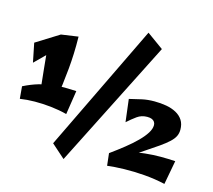

<svg xmlns="http://www.w3.org/2000/svg" viewBox="-123 -1020 1342 1209"><g transform="rotate(15 548.0 -415.5)"><path d="M144 -266Q144 -267 142.5 -285.5Q141 -304 138 -334Q135 -364 131 -401.5Q127 -439 123 -478.5Q119 -518 115.5 -555.5Q112 -593 109 -622L170 -715L281 -731Q282 -671 280 -620.5Q278 -570 273.5 -521Q269 -472 262 -416Q255 -360 244 -290ZM332 -240Q282 -253 227.5 -259Q173 -265 121 -264.5Q69 -264 25 -257L18 -337Q68 -362 113.5 -375.5Q159 -389 200.5 -394Q242 -399 280.5 -398.5Q319 -398 356 -396ZM46 -498 21 -622 170 -715 226 -676ZM389 38 300 -41 700 -869 808 -791ZM741 -60 656 -72Q703 -106 744.5 -139Q786 -172 817.5 -203.5Q849 -235 866.5 -263Q884 -291 884 -315Q884 -327 878 -336Q872 -345 860.5 -350Q849 -355 830 -355Q793 -355 764.5 -334.5Q736 -314 706 -287L688 -434Q732 -445 768.5 -453Q805 -461 849 -461Q890 -461 926.5 -454.5Q963 -448 991.5 -432.5Q1020 -417 1036 -392Q1052 -367 1052 -330Q1052 -307 1042.5 -287.5Q1033 -268 1011 -247.5Q989 -227 953.5 -202Q918 -177 865.5 -142.5Q813 -108 741 -60ZM1043 25Q977 10 908 4.5Q839 -1 775.5 0.5Q712 2 665 8L656 -72Q714 -96 769 -109.5Q824 -123 875.5 -128.5Q927 -134 976 -134Q1025 -134 1072 -131Z"/></g></svg>

Font: Marhey
Style: Bold
Weight: 700
Designer: Nur Syamsi & Bustanul Arifin
Foundry: Namelatype
Version: Version 1.000